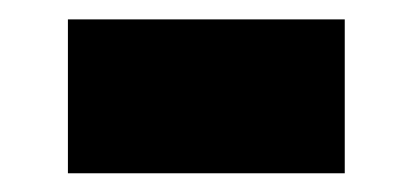

<svg xmlns="http://www.w3.org/2000/svg" viewBox="-20 -365 436 203"><path d="M344.5 -181.8H51.8V-344.5H344.5Z"/></svg>

Font: Spartan MB Black
Style: Regular
Weight: 900
Designer: Matt Bailey, Mirko Velimirovic
Foundry: Matt Bailey
Version: Version 1.005